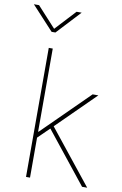

<svg xmlns="http://www.w3.org/2000/svg" viewBox="-160 -1009 676 1066"><g transform="rotate(10 178.0 -476.0)"><path d="M82 -259.3H90.8L350.1 -515.6H382.3L165 -300.8L162.1 -297.9L82 -219.7ZM65.4 -727.5H87.9V0H65.4ZM141.6 -300.8 158.7 -314.9 410.2 0H381.3ZM76.2 -836.9 182.6 -951.7H210.9V-951.2L86.9 -817.9H65.4L-57.6 -951.2V-951.7H-28.8Z"/></g></svg>

Font: Intratopia Thin
Style: Regular
Weight: 100
Designer: Rasmus Andersson
Foundry: rsms
Version: Version 3.000;Glyphs 3.2.3 (3260)